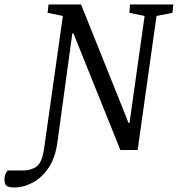

<svg xmlns="http://www.w3.org/2000/svg" viewBox="-113 -668 792 855"><path d="M466 -648H659L655 -611L584 -597L500 0H423L221 -502L214 -519H209L143 -37Q134 33 104 78Q74 123 33 145Q-8 167 -51 167Q-71 167 -82 160.5Q-93 154 -93 132Q-93 110 -85.5 100.5Q-78 91 -80 91H-11Q10 91 24.5 86Q39 81 47 76Q61 66 69.5 47Q78 28 83 -4L167 -597L99 -611L103 -648H248L449 -147L459 -121H464L467 -144L531 -597L463 -611Z"/></svg>

Font: Faustina VF Beta
Style: Italic
Weight: 400
Italic angle: -8°
Designer: Alfonso Garcia
Foundry: Omnibus-Type
Version: Version 1.006